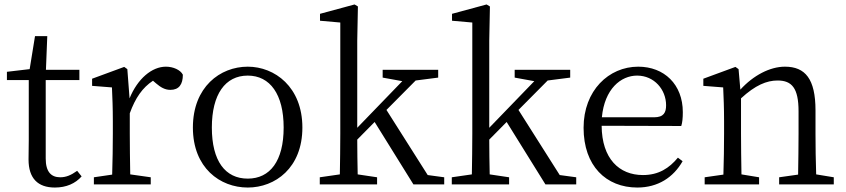

<svg xmlns="http://www.w3.org/2000/svg" viewBox="-20 -827 3793 861"><path d="M326 -61C298 -41 276 -32 250 -32C209 -32 185 -57 185 -116V-468H336V-514H186L192 -665H137L113 -517L11 -505V-468H109V-199C109 -160 108 -137 108 -112C108 -27 150 14 226 14C277 14 318 -4 346 -36Z M551 -517 537 -527 393 -474V-442L482 -435C484 -388 486 -347 486 -283V-228C486 -177 485 -100 483 -44L401 -32V0H656V-32L564 -45C563 -101 562 -177 562 -228V-319C587 -388 619 -434 666 -465L680 -453C700 -436 719 -424 744 -424C783 -424 800 -449 800 -492C789 -514 756 -528 724 -528C661 -528 597 -474 561 -386Z M1091 14C1214 14 1336 -74 1336 -255C1336 -437 1212 -528 1091 -528C967 -528 845 -437 845 -255C845 -74 967 14 1091 14ZM1091 -26C990 -26 930 -105 930 -255C930 -404 990 -488 1091 -488C1191 -488 1252 -404 1252 -255C1252 -105 1191 -26 1091 -26Z M1898 -42 1713 -334 1844 -466 1945 -479V-514H1696V-479L1784 -463L1582 -254V-644L1585 -798L1570 -807L1415 -765V-734L1506 -726V-228C1506 -169 1505 -104 1504 -45L1414 -32V0H1671V-32L1584 -45C1583 -95 1582 -150 1582 -201L1660 -280L1834 0H1972V-32Z M2490 -42 2305 -334 2436 -466 2537 -479V-514H2288V-479L2376 -463L2174 -254V-644L2177 -798L2162 -807L2007 -765V-734L2098 -726V-228C2098 -169 2097 -104 2096 -45L2006 -32V0H2263V-32L2176 -45C2175 -95 2174 -150 2174 -201L2252 -280L2426 0H2564V-32Z M2679 -301C2691 -428 2764 -488 2837 -488C2914 -488 2967 -425 2967 -355C2967 -323 2957 -301 2913 -301ZM3035 -262C3040 -277 3042 -298 3042 -324C3042 -449 2958 -528 2842 -528C2710 -528 2597 -421 2597 -254C2597 -83 2698 14 2838 14C2931 14 3000 -32 3041 -104L3020 -120C2981 -73 2934 -42 2863 -42C2757 -42 2679 -115 2678 -263Z M3640 -45C3638 -100 3637 -176 3637 -228V-332C3637 -473 3591 -528 3500 -528C3433 -528 3358 -489 3300 -425L3292 -517L3278 -527L3134 -474V-442L3223 -435C3225 -388 3227 -346 3227 -283V-228C3227 -177 3226 -100 3224 -44L3140 -32V0H3384V-32L3305 -45C3304 -100 3303 -177 3303 -228V-386C3367 -445 3418 -466 3467 -466C3531 -466 3561 -432 3561 -328V-228C3561 -176 3560 -99 3559 -44L3474 -32V0H3719V-32Z"/></svg>

Font: Noto Serif CJK JP
Style: Regular
Weight: 400
Designer: Ryoko NISHIZUKA 西塚涼子 (kana & ideographs); Frank Grießhammer (Latin, Greek & Cyrillic); Wenlong ZHANG 张文龙 (bopomofo); San
Foundry: Adobe Systems Incorporated
Version: Version 1.000;PS 1;hotconv 16.6.53;makeotf.lib2.5.65590